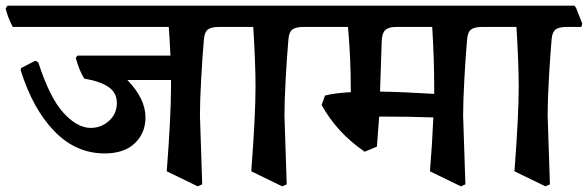

<svg xmlns="http://www.w3.org/2000/svg" viewBox="-43 -603 2073 677"><path d="M781 -508H729Q702 -508 690 -499Q678 -490 676 -464Q671 -408 666.5 -327.5Q662 -247 662 -195L670 47L654 54L545 1Q560 -196 560 -297V-321H406Q470 -255 470 -189Q470 -134 432.5 -98Q395 -62 326 -62Q225 -62 149 -140Q73 -218 30 -355L31 -363L82 -389L92 -383Q132 -259 180.5 -205.5Q229 -152 277 -152Q314 -152 341.5 -177Q369 -202 369 -240Q369 -276 340 -296Q311 -316 254 -326Q236 -355 224 -399L230 -407H558L556 -445Q554 -485 552 -508H2Q-16 -542 -23 -573L-17 -583H756L762 -576L784 -520Z M1079 -508H1027Q1000 -508 988 -499Q976 -490 974 -464Q969 -408 964.5 -327.5Q960 -247 960 -195L968 47L952 54L843 1Q858 -196 858 -297Q858 -380 850 -508H764Q746 -542 739 -573L745 -583H1054L1060 -576L1082 -520Z M1709 -508H1657Q1630 -508 1618 -499Q1606 -490 1604 -464Q1599 -408 1594.5 -327.5Q1590 -247 1590 -195L1598 47L1582 54L1473 1Q1481 -95 1485 -189Q1400 -192 1294 -192L1286 -86L1243 -68Q1145 -135 1091 -233L1103 -266Q1136 -275 1194 -278Q1194 -401 1184 -508H1062Q1044 -545 1037 -573L1043 -583H1684L1690 -576L1712 -520ZM1481 -508H1354Q1327 -508 1315.5 -497Q1304 -486 1303 -459L1297 -280Q1374 -279 1488 -272V-297Q1488 -396 1481 -508Z M2007 -508H1955Q1928 -508 1916 -499Q1904 -490 1902 -464Q1897 -408 1892.5 -327.5Q1888 -247 1888 -195L1896 47L1880 54L1771 1Q1786 -196 1786 -297Q1786 -380 1778 -508H1692Q1674 -542 1667 -573L1673 -583H1982L1988 -576L2010 -520Z"/></svg>

Font: Sahitya
Style: Bold
Weight: 700
Designer: Juan Pablo del Peral
Foundry: Juan Pablo del Peral (http://www.huertatipografica.com)
Version: Version 1.001;PS 001.000;hotconv 1.0.70;makeotf.lib2.5.58329